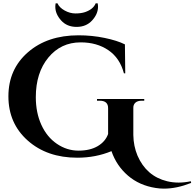

<svg xmlns="http://www.w3.org/2000/svg" viewBox="-20 -924 1157 1142"><path d="M563 -884Q563 -841 528 -802.5Q493 -764 435.5 -764Q378 -764 343.5 -802.5Q309 -841 309 -884Q309 -894 311 -904H322Q333 -879 364.5 -861.5Q396 -844 429 -844Q462 -844 486 -852Q535 -869 549 -904H561Q563 -894 563 -884ZM955 198Q930 198 906 194Q809 179 741 120.5Q673 62 643 -25Q549 14 440 14Q260 14 145 -88Q30 -190 30 -351Q30 -512 146 -613Q262 -714 447 -714Q527 -714 602 -698.5Q677 -683 723 -660L725 -488H717Q693 -579 624.5 -625.5Q556 -672 460 -672Q342 -672 267.5 -581.5Q193 -491 193 -346Q193 -254 226 -181.5Q259 -109 318.5 -68.5Q378 -28 447 -28Q516 -28 561.5 -55Q607 -82 623 -127V-279Q624 -325 573 -325H557V-335H838V-325H823Q798 -325 785 -313Q772 -301 773 -280V-121Q774 -55 798 2Q851 124 974 154Q1007 162 1042.5 162Q1078 162 1115 154L1117 164Q1031 198 955 198Z"/></svg>

Font: Cinzel Decorative
Style: Bold
Weight: 700
Version: Version 1.002;PS 001.002;hotconv 1.0.56;makeotf.lib2.0.21325